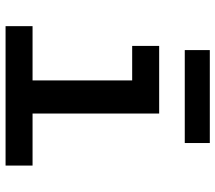

<svg xmlns="http://www.w3.org/2000/svg" viewBox="-62 -712 774 690"><g transform="rotate(90 325.0 -367.0)"><path d="M269 0V-552H388V0ZM74 0V-97H575V0ZM145 -455V-552H328V-455ZM160 -644V-734H494V-644Z"/></g></svg>

Font: Azeret Mono Thin Medium
Style: Regular
Weight: 500
Version: Version 1.002